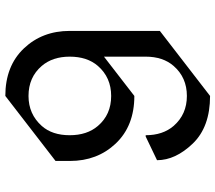

<svg xmlns="http://www.w3.org/2000/svg" viewBox="-64 -733 816 728"><g transform="rotate(-90 344.0 -369.0)"><path d="M344.2 19.5Q226.6 19.5 163.6 -46.1Q100.6 -111.8 100.6 -181.6L190.4 -224.6H195.3Q195.3 -159.7 230.5 -118.7Q274.4 -68.4 344.2 -68.4Q414.1 -68.4 458 -118.7Q493.2 -159.2 493.2 -224.6V-382.8L344.2 -267.6Q230.5 -267.6 163.6 -338.4Q97.7 -408.2 97.7 -511.7V-566.4L344.2 -756.8Q458 -756.8 524.9 -686Q590.8 -616.2 590.8 -512.7V-170.9ZM344.2 -355.5Q414.1 -355.5 458 -405.8Q493.2 -446.3 493.2 -512.7Q493.2 -577.6 458 -618.7Q415 -668.9 344.2 -668.9Q275.4 -668.9 230.5 -618.7Q195.3 -579.1 195.3 -512.7Q195.3 -446.8 230.5 -405.8Q273.4 -355.5 344.2 -355.5Z"/></g></svg>

Font: Nova Cut
Style: Book
Weight: 400
Version: Version 2.000